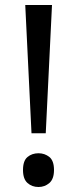

<svg xmlns="http://www.w3.org/2000/svg" viewBox="-20 -734 309 768"><path d="M163 -201H106L81 -714H188ZM72 -54Q72 -91 90 -106Q108 -121 134 -121Q159 -121 177.5 -106Q196 -91 196 -54Q196 -18 177.5 -2Q159 14 134 14Q108 14 90 -2Q72 -18 72 -54Z"/></svg>

Font: Noto Sans Kharoshthi
Style: Regular
Weight: 400
Designer: Monotype Design Team
Foundry: Monotype Imaging Inc.
Version: Version 2.004; ttfautohint (v1.8.4.7-5d5b)